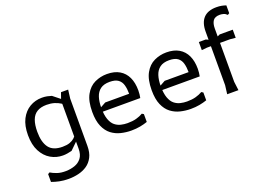

<svg xmlns="http://www.w3.org/2000/svg" viewBox="-128 -1094 2332 1666"><g transform="rotate(-20 1038.5 -261.0)"><path d="M258 220Q212 220 173.5 212Q135 204 103 192V120L119 110Q143 125 177.5 137Q212 149 260 148Q302 147 340 134Q378 121 402.5 89.5Q427 58 427 3V-442L451 -510H517L507 -430V6Q507 68 485.5 109.5Q464 151 428.5 175Q393 199 348.5 209.5Q304 220 258 220ZM280 12Q220 12 168.5 -18Q117 -48 85.5 -108Q54 -168 54 -257Q54 -345 84 -403.5Q114 -462 165 -492Q216 -522 278 -522Q304 -522 326 -517.5Q348 -513 366 -507L464 -429V-378Q446 -399 421.5 -415Q397 -431 365.5 -440.5Q334 -450 295 -450Q241 -450 206.5 -429Q172 -408 156 -365Q140 -322 140 -257Q140 -161 177.5 -110.5Q215 -60 303 -60Q343 -60 369.5 -69.5Q396 -79 413 -94.5Q430 -110 441 -129V-76L363 0Q343 5 322 8.5Q301 12 280 12Z M647 -256Q647 -355 679.5 -413.5Q712 -472 765 -497Q818 -522 878 -522Q947 -522 993.5 -494.5Q1040 -467 1063.5 -416.5Q1087 -366 1087 -296Q1087 -276 1085 -259Q1083 -242 1080 -227H691V-245L781 -295H1002Q1002 -340 992.5 -375Q983 -410 956 -430Q929 -450 877 -450Q823 -450 791.5 -426.5Q760 -403 746.5 -361Q733 -319 733 -263Q733 -196 748 -155Q763 -114 788 -94Q813 -74 843 -67Q873 -60 903 -60Q950 -60 984.5 -69.5Q1019 -79 1046 -95L1062 -85V-13Q1031 -2 993.5 5Q956 12 912 12Q864 12 816.5 0.5Q769 -11 731 -40Q693 -69 670 -121.5Q647 -174 647 -256Z M1196 -256Q1196 -355 1228.5 -413.5Q1261 -472 1314 -497Q1367 -522 1427 -522Q1496 -522 1542.5 -494.5Q1589 -467 1612.5 -416.5Q1636 -366 1636 -296Q1636 -276 1634 -259Q1632 -242 1629 -227H1240V-245L1330 -295H1551Q1551 -340 1541.5 -375Q1532 -410 1505 -430Q1478 -450 1426 -450Q1372 -450 1340.5 -426.5Q1309 -403 1295.5 -361Q1282 -319 1282 -263Q1282 -196 1297 -155Q1312 -114 1337 -94Q1362 -74 1392 -67Q1422 -60 1452 -60Q1499 -60 1533.5 -69.5Q1568 -79 1595 -95L1611 -85V-13Q1580 -2 1542.5 5Q1505 12 1461 12Q1413 12 1365.5 0.5Q1318 -11 1280 -40Q1242 -69 1219 -121.5Q1196 -174 1196 -256Z M2041 -645Q2025 -661 2007.5 -665.5Q1990 -670 1975 -670Q1929 -670 1911.5 -644Q1894 -618 1894 -574V-80L1904 0H1800L1810 -80V-574Q1810 -657 1850 -699.5Q1890 -742 1969 -742Q1995 -742 2016.5 -738Q2038 -734 2057 -727V-655ZM1724 -435V-510H1788L1852 -480L1916 -510H2037V-435L1987 -440H1774Z"/></g></svg>

Font: AR One Sans
Style: Regular
Weight: 400
Designer: Niteesh Yadav
Foundry: Niteesh Yadav
Version: Version 1.001;gftools[0.9.33]